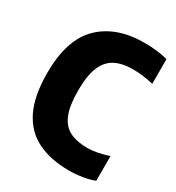

<svg xmlns="http://www.w3.org/2000/svg" viewBox="-181 -861 902 983"><g transform="rotate(30 270.0 -370.0)"><path d="M375.5 10Q267 10 189.5 -28Q112 -66 71 -149.2Q30 -232.5 30 -368Q30 -565 124.5 -657.5Q219 -750 386 -750Q460 -750 523.5 -734V-588Q493.5 -595 463.2 -599Q433 -603 401 -603Q338.5 -603 296.5 -581Q254.5 -559 233.2 -508Q212 -457 212 -370Q212 -280.5 232.5 -229.8Q253 -179 295 -158Q337 -137 400.5 -137Q427 -137 458 -143.2Q489 -149.5 523.5 -160.5V-14.5Q495 -3 455 3.5Q415 10 375.5 10Z"/></g></svg>

Font: Encode Sans Cnd XBd
Style: Regular
Weight: 800
Width: 3
Designer: Multiple Designers
Foundry: Impallari Type
Version: Version 3.002; ttfautohint (v1.8.3) -l 8 -r 50 -G 200 -x 14 